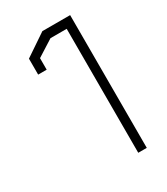

<svg xmlns="http://www.w3.org/2000/svg" viewBox="-130 -794 526 605"><g transform="rotate(-30 132.5 -491.5)"><path d="M193 -250V-701H134L74 -663V-621H43V-679L123 -733H224V-250Z"/></g></svg>

Font: Turret Road ExtraLight
Style: Regular
Weight: 275
Designer: Noponies
Foundry: Noponies
Version: Version 1.001; ttfautohint (v1.8)